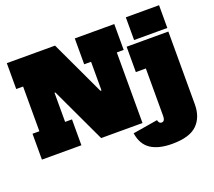

<svg xmlns="http://www.w3.org/2000/svg" viewBox="-160 -1005 1606 1444"><g transform="rotate(-20 642.5 -283.0)"><path d="M495 0 133 -772H407L769 0ZM21 -565V-772H407L330 -440H282V-207H337V0H21V-207H76V-565ZM565 -565V-772H881V-565H826V0H657L578 -336H620V-565ZM910 -580H1244V3Q1244 105.5 1183.5 164.8Q1123 224 984 224Q874 224 812.2 182.2Q750.5 140.5 737 50L936 17Q938.5 31 945.2 38.5Q952 46 963 46Q976.5 46 983.2 35.2Q990 24.5 990 3V-377H910ZM980 -790H1246V-608H980Z"/></g></svg>

Font: Hepta Slab Black
Style: Regular
Weight: 900
Designer: Michael LaGattuta
Foundry: Michael LaGattuta
Version: Version 1.102